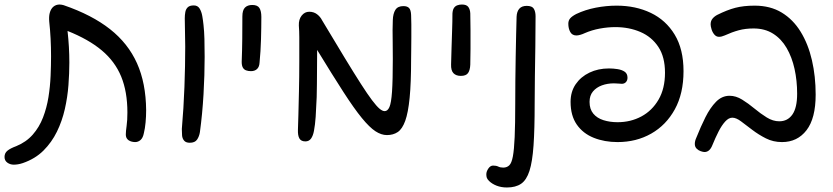

<svg xmlns="http://www.w3.org/2000/svg" viewBox="-70 -614 3687 850"><path d="M577 -126Q577 -99 574.5 -72Q572 -45 567 -25Q563 -4 552.5 5.5Q542 15 528 15Q519 15 509.5 12Q500 9 493.5 1.5Q487 -6 487 -19Q487 -32 490.5 -56.5Q494 -81 494 -116Q494 -208 466.5 -275Q439 -342 380.5 -391Q322 -440 229 -477Q233 -441 235 -406.5Q237 -372 237 -337Q237 -290 233 -237Q229 -184 217 -131Q205 -78 182 -31Q159 16 122.5 52.5Q86 89 31 108Q19 112 9 113.5Q-1 115 -9 115Q-25 115 -37.5 106Q-50 97 -50 81Q-50 64 -37.5 53.5Q-25 43 2 33Q46 15 75 -18Q104 -51 120.5 -94Q137 -137 144.5 -184Q152 -231 154 -278Q156 -325 156 -365Q156 -404 154 -443Q152 -482 148 -518Q147 -529 147.5 -538.5Q148 -548 150 -556Q155 -575 166.5 -584.5Q178 -594 194 -594Q199 -594 203.5 -593Q208 -592 212 -591Q337 -548 417 -485Q497 -422 536.5 -334Q576 -246 577 -126Z M831 -503Q834 -476 835 -442Q836 -408 836 -362Q836 -283 831 -196.5Q826 -110 815 -29Q812 -10 802.5 4Q793 18 770 18Q753 18 745 8.5Q737 -1 736 -15Q735 -29 735 -43Q743 -135 746.5 -229Q750 -323 750 -408Q750 -440 749 -472.5Q748 -505 748 -533Q748 -548 750.5 -561Q753 -574 761.5 -582Q770 -590 788 -590Q805 -590 813.5 -576.5Q822 -563 825.5 -543Q829 -523 831 -503Z M1003 -541Q1003 -569 1014.5 -580.5Q1026 -592 1047 -592Q1070 -592 1078.5 -578.5Q1087 -565 1087 -539Q1087 -493 1085.5 -440Q1084 -387 1079 -336Q1078 -318 1068 -308.5Q1058 -299 1041 -299Q1029 -299 1019.5 -302.5Q1010 -306 1005 -315Q1000 -324 1000 -340Q1002 -391 1002.5 -441.5Q1003 -492 1003 -541Z M1255 -343Q1255 -367 1255 -394Q1255 -421 1255 -448.5Q1255 -476 1253 -501Q1252 -528 1265.5 -545Q1279 -562 1299 -562Q1319 -562 1333.5 -551Q1348 -540 1356 -524Q1414 -427 1456 -358Q1498 -289 1527.5 -243Q1557 -197 1577 -170.5Q1597 -144 1610 -133Q1623 -122 1633 -122Q1646 -122 1654 -140Q1662 -158 1665.5 -208Q1669 -258 1669 -353Q1669 -396 1668.5 -426.5Q1668 -457 1668 -480.5Q1668 -504 1669 -525Q1670 -554 1680.5 -570.5Q1691 -587 1716 -587Q1733 -587 1741 -578.5Q1749 -570 1750 -548Q1751 -533 1751 -506Q1751 -479 1751 -449Q1751 -419 1750.5 -392.5Q1750 -366 1750 -351Q1750 -247 1743.5 -181Q1737 -115 1724 -79Q1711 -43 1691 -29.5Q1671 -16 1643 -16Q1618 -16 1592 -33Q1566 -50 1532 -91.5Q1498 -133 1450.5 -206.5Q1403 -280 1334 -393Q1334 -353 1333.5 -314Q1333 -275 1333 -241.5Q1333 -208 1332 -184Q1330 -133 1327.5 -97Q1325 -61 1320 -35Q1316 -13 1307 -0.5Q1298 12 1282 12Q1263 12 1255.5 -1Q1248 -14 1249 -40Q1250 -62 1251 -105.5Q1252 -149 1253.5 -210Q1255 -271 1255 -343Z M1927 -329Q1928 -362 1929 -401Q1930 -440 1931.5 -479.5Q1933 -519 1933 -554Q1934 -570 1939.5 -578.5Q1945 -587 1954.5 -590.5Q1964 -594 1975 -594Q1995 -594 2003 -583.5Q2011 -573 2012 -555Q2013 -520 2013 -479Q2013 -438 2013 -398.5Q2013 -359 2012 -328Q2011 -303 2002 -290.5Q1993 -278 1970 -278Q1949 -278 1937.5 -290Q1926 -302 1927 -329Z M2297 -154Q2297 -42 2292 30Q2287 102 2274 142.5Q2261 183 2237 199.5Q2213 216 2174 216Q2149 216 2128.5 208Q2108 200 2095 187Q2087 179 2085 172.5Q2083 166 2083 158Q2083 145 2092 132Q2101 119 2113 119Q2127 119 2136 123.5Q2145 128 2158 128Q2174 128 2184.5 118Q2195 108 2200.5 78.5Q2206 49 2208.5 -7.5Q2211 -64 2211 -156Q2211 -203 2211.5 -256.5Q2212 -310 2213 -363Q2214 -416 2215 -462Q2216 -508 2217 -540Q2218 -563 2229 -575.5Q2240 -588 2262 -588Q2286 -588 2293.5 -575Q2301 -562 2301 -542Q2301 -478 2300 -409.5Q2299 -341 2298 -275.5Q2297 -210 2297 -154Z M2956 -299Q2956 -200 2917.5 -130Q2879 -60 2813 -22.5Q2747 15 2664 15Q2606 15 2558.5 -4Q2511 -23 2483.5 -62.5Q2456 -102 2456 -163Q2456 -208 2478.5 -241Q2501 -274 2539.5 -292.5Q2578 -311 2626 -311Q2645 -311 2664 -308Q2683 -305 2695.5 -296.5Q2708 -288 2708 -270Q2708 -258 2701 -250.5Q2694 -243 2683 -243Q2676 -243 2668.5 -244Q2661 -245 2648 -245Q2619 -245 2594.5 -236Q2570 -227 2555 -209Q2540 -191 2540 -163Q2540 -131 2556.5 -111Q2573 -91 2601.5 -82Q2630 -73 2664 -73Q2722 -73 2769.5 -98.5Q2817 -124 2845.5 -173Q2874 -222 2874 -292Q2874 -362 2844.5 -406.5Q2815 -451 2765 -472.5Q2715 -494 2654 -494Q2621 -494 2585.5 -487.5Q2550 -481 2518 -467Q2510 -463 2499.5 -460Q2489 -457 2482 -457Q2463 -457 2454.5 -472.5Q2446 -488 2446 -509Q2446 -523 2454 -532.5Q2462 -542 2481 -552Q2521 -571 2567.5 -580Q2614 -589 2660 -589Q2744 -589 2811 -557Q2878 -525 2917 -460.5Q2956 -396 2956 -299Z M3541 -195Q3541 -90 3500.5 -37.5Q3460 15 3392 15Q3353 15 3320.5 -1.5Q3288 -18 3260.5 -39Q3233 -60 3211 -76.5Q3189 -93 3172 -93Q3156 -93 3140.5 -76Q3125 -59 3111 -31.5Q3097 -4 3084 28Q3072 59 3049 59Q3043 59 3032.5 55.5Q3022 52 3014 44Q3006 36 3006 23Q3006 10 3013 -5Q3032 -53 3053 -95Q3074 -137 3100 -163.5Q3126 -190 3160 -190Q3188 -190 3215.5 -173Q3243 -156 3270 -133.5Q3297 -111 3324.5 -94Q3352 -77 3380 -77Q3417 -77 3438 -107Q3459 -137 3459 -199Q3459 -257 3447.5 -309Q3436 -361 3412.5 -401.5Q3389 -442 3352.5 -465Q3316 -488 3266 -488Q3230 -488 3200.5 -480Q3171 -472 3138 -457Q3131 -454 3125 -452.5Q3119 -451 3113 -451Q3101 -451 3092.5 -461Q3084 -471 3080 -484.5Q3076 -498 3076 -506Q3076 -521 3084 -531Q3092 -541 3105 -548Q3149 -570 3185.5 -579.5Q3222 -589 3271 -589Q3340 -589 3390.5 -558.5Q3441 -528 3474.5 -473.5Q3508 -419 3524.5 -347.5Q3541 -276 3541 -195Z"/></svg>

Font: Playpen Sans Hebrew
Style: Regular
Weight: 400
Designer: Tom Grace, Laura Meseguer, Veronika Burian, José Scaglione
Foundry: TypeTogether
Version: Version 2.000